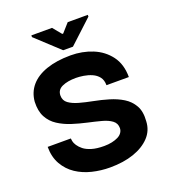

<svg xmlns="http://www.w3.org/2000/svg" viewBox="-135 -832 840 943"><g transform="rotate(-20 284.5 -360.0)"><path d="M279 11Q232 11 186.5 0Q141 -11 105 -35Q69 -59 47 -97.5Q25 -136 25 -189H146Q146 -185 148 -174.5Q150 -164 158.5 -151Q167 -138 182 -126Q197 -114 223 -106Q249 -98 288 -98Q310 -98 328.5 -102Q347 -106 361 -113Q375 -120 382.5 -131Q390 -142 390 -155Q390 -180 370.5 -194.5Q351 -209 319 -217.5Q287 -226 248.5 -234.5Q210 -243 172.5 -255Q135 -267 104 -287Q73 -307 56 -339Q39 -371 41 -419Q45 -467 74.5 -501.5Q104 -536 157.5 -554.5Q211 -573 284 -573Q345 -573 398 -551.5Q451 -530 484 -486Q517 -442 517 -375H400Q400 -402 387 -418.5Q374 -435 353.5 -444Q333 -453 310.5 -456.5Q288 -460 271 -460Q227 -460 198.5 -447Q170 -434 170 -404Q170 -378 190 -363.5Q210 -349 242 -340Q274 -331 313 -323.5Q352 -316 390.5 -304.5Q429 -293 460 -274Q491 -255 509 -223.5Q527 -192 523 -142Q521 -94 489 -60Q457 -26 403.5 -7.5Q350 11 279 11ZM259 -609 137 -722V-731H245L282 -686H287L327 -731H432V-722L310 -609Z"/></g></svg>

Font: Darker Grotesque ExtraBold
Style: Regular
Weight: 800
Designer: Gabriel Lam
Foundry: TypeRant
Version: Version 1.000;gftools[0.9.28]